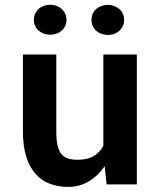

<svg xmlns="http://www.w3.org/2000/svg" viewBox="-20 -750 640 781"><path d="M405.8 -74.2Q378.9 -34.7 341.1 -12.2Q303.2 10.3 258.3 10.3Q217.3 10.3 183.1 -2.4Q148.9 -15.1 124.5 -42.7Q100.1 -70.3 86.7 -113Q73.2 -155.8 73.2 -215.8V-528.3H209V-214.8Q209 -182.6 213.6 -160.6Q218.3 -138.7 228.5 -125.2Q238.8 -111.8 255.4 -106Q272 -100.1 295.9 -100.1Q336.4 -100.1 361.8 -115.5Q387.2 -130.9 400.4 -157.7V-528.3H536.6V0H413.6ZM117.7 -669.4Q117.7 -682.1 122.6 -693.4Q127.4 -704.6 136.2 -712.9Q145 -721.2 157.2 -725.8Q169.4 -730.5 184.1 -730.5Q198.7 -730.5 210.9 -725.8Q223.1 -721.2 231.9 -712.9Q240.7 -704.6 245.6 -693.4Q250.5 -682.1 250.5 -669.4Q250.5 -656.7 245.6 -645.5Q240.7 -634.3 231.9 -626.2Q223.1 -618.2 210.9 -613.5Q198.7 -608.9 184.1 -608.9Q169.4 -608.9 157.2 -613.5Q145 -618.2 136.2 -626.2Q127.4 -634.3 122.6 -645.5Q117.7 -656.7 117.7 -669.4ZM352.1 -669.4Q352.1 -682.1 356.9 -693.4Q361.8 -704.6 370.6 -712.6Q379.4 -720.7 391.6 -725.3Q403.8 -730 418.5 -730Q433.1 -730 445.3 -725.3Q457.5 -720.7 466.3 -712.6Q475.1 -704.6 480 -693.4Q484.9 -682.1 484.9 -669.4Q484.9 -656.2 480 -645Q475.1 -633.8 466.3 -625.5Q457.5 -617.2 445.3 -612.5Q433.1 -607.9 418.5 -607.9Q403.8 -607.9 391.6 -612.5Q379.4 -617.2 370.6 -625.5Q361.8 -633.8 356.9 -645Q352.1 -656.2 352.1 -669.4Z"/></svg>

Font: Roboto Mono
Style: Bold
Weight: 700
Designer: Google
Version: Version 2.000985; 2015; ttfautohint (v1.3)